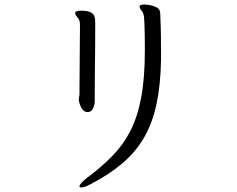

<svg xmlns="http://www.w3.org/2000/svg" viewBox="-20 -746 1040 843"><path d="M687 -482Q685 -372 667 -288.5Q649 -205 612.5 -142Q576 -79 518 -29.5Q460 20 379 62Q351 77 337 77Q329 77 329 72Q329 61 363 34Q426 -13 473.5 -61.5Q521 -110 552.5 -171.5Q584 -233 600 -318.5Q616 -404 616 -525Q616 -557 615.5 -593Q615 -629 613 -663Q612 -687 602.5 -698Q593 -709 593 -717V-719Q594 -723 600 -724.5Q606 -726 613 -726Q634 -726 655 -719Q675 -712 679.5 -703Q684 -694 684 -679V-671Q686 -632 686.5 -591Q687 -550 687 -513ZM364 -254Q352 -254 343.5 -264Q335 -274 331 -286.5Q327 -299 326 -304V-308Q326 -314 327.5 -321Q329 -328 329 -334Q329 -339 329 -361.5Q329 -384 329.5 -417.5Q330 -451 330 -487.5Q330 -524 330.5 -557Q331 -590 331 -612.5Q331 -635 331 -639Q331 -658 320.5 -669.5Q310 -681 310 -689V-691Q313 -699 335 -699Q366 -699 379 -691.5Q392 -684 395 -673Q398 -662 398 -651V-633Q398 -624 398 -590Q398 -556 397.5 -510.5Q397 -465 396.5 -420Q396 -375 396 -342Q396 -309 396 -302Q396 -286 389 -271Q382 -256 369 -254Z"/></svg>

Font: Moon Stars Kai T
Style: Regular
Weight: 400
Designer: GuiWonder
Version: Version 1.101